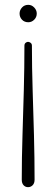

<svg xmlns="http://www.w3.org/2000/svg" viewBox="-20 -768 233 794"><path d="M96 6Q85 6 77.5 -2Q70 -10 70 -25Q70 -115 73 -208.5Q76 -302 78.5 -395.5Q81 -489 81 -579Q81 -587 86 -591Q91 -595 96 -595Q101 -595 106.5 -591Q112 -587 112 -579Q112 -489 115 -395.5Q118 -302 120.5 -208.5Q123 -115 123 -25Q123 -10 115 -2Q107 6 96 6ZM97 -676Q81 -676 71 -686.5Q61 -697 61 -712Q61 -726 71 -737Q81 -748 97 -748Q111 -748 121.5 -737Q132 -726 132 -712Q132 -697 121.5 -686.5Q111 -676 97 -676Z"/></svg>

Font: Dosis ExtraLight ExtraLight
Style: Regular
Weight: 250
Version: Version 3.001; ttfautohint (v1.8.2)